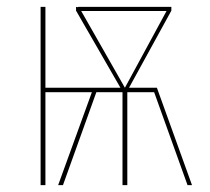

<svg xmlns="http://www.w3.org/2000/svg" viewBox="-20 -538 609 558"><path d="M538 0H525L428 -270H350V0H336V-270H260L163 0H149L247 -270H112V0H98V-518H112V-283H330L201 -507V-518L207 -517V-518H475H478V-507L355 -283H436ZM343 -283 464 -506H216Z"/></svg>

Font: Fira Sans Compressed Hair
Style: Regular
Weight: 100
Width: 1
Designer: bBox Type GmbH & Carrois Corporate GbR & Edenspiekermann AG
Foundry: bBox Type GmbH & Carrois Corporate GbR & Edenspiekermann AG
Version: Version 4.301